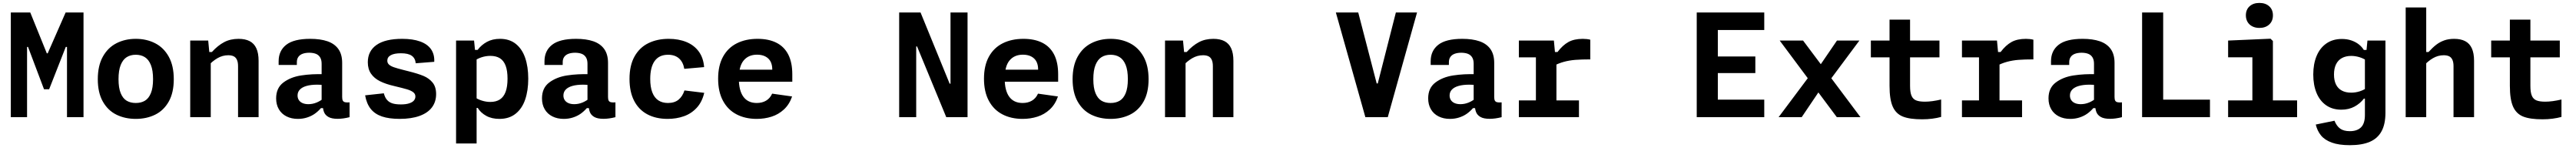

<svg xmlns="http://www.w3.org/2000/svg" viewBox="-20 -817 18020 1032"><path d="M191.7 -730 307.6 -444.9H313.6L439.2 -730H564.3V0H448.7V-489.7H440.1L323.8 -194.5H288L176.1 -489.7H169.3V0H55.7V-730Z M930 12Q854.6 12 794.7 -17.3Q734.8 -46.6 699.5 -108.8Q664.2 -170.9 664.2 -264.6Q664.2 -358.7 699.5 -421.9Q734.8 -485.1 794.9 -515.6Q855 -546.2 930 -546.2Q1005 -546.2 1065.2 -515.6Q1125.3 -485.1 1160.6 -421.9Q1195.8 -358.8 1195.8 -264.6Q1195.8 -170.8 1160.6 -108.7Q1125.3 -46.6 1065.4 -17.3Q1005.4 12 930 12ZM930 -435.2Q893.3 -435.2 866.5 -418.5Q839.8 -401.8 824.5 -364.1Q809.2 -326.3 809.2 -265Q809.2 -204.1 824.5 -167.2Q839.8 -130.2 866.3 -114.6Q892.9 -98.9 930 -98.9Q967.1 -98.9 993.6 -114.6Q1020.2 -130.2 1035.5 -167.2Q1050.8 -204.1 1050.8 -265Q1050.8 -326.3 1035.5 -364.1Q1020.2 -401.8 993.4 -418.5Q966.7 -435.2 930 -435.2Z M1454.5 0H1310.8V-534.2H1436.7L1445.8 -437.5H1454.5ZM1645.5 0V-355.6Q1645.5 -384.2 1637.1 -401.2Q1628.8 -418.1 1613.7 -425Q1598.7 -431.8 1577 -431.8Q1537.2 -431.8 1501.8 -411.5Q1466.4 -391.2 1433 -354.8V-454.2H1462.2Q1504.2 -500 1547.9 -523Q1591.5 -546.1 1649.1 -546.1Q1695.7 -546.1 1726.7 -530.1Q1757.7 -514.2 1773.4 -480.3Q1789.2 -446.4 1789.2 -392.7V0Z M2373.9 -378.4V-140.8Q2373.9 -124 2378.3 -115.6Q2382.7 -107.2 2393.6 -104.4Q2404.5 -101.5 2425.8 -103.2V0Q2381 11.5 2342.3 11.5Q2300.3 11.5 2277.6 -1.5Q2254.8 -14.6 2246.5 -36.5Q2238.2 -58.3 2238.2 -90.3L2230.2 -99.7V-372.5Q2230.2 -400.1 2219.5 -417.2Q2208.7 -434.4 2189.8 -441.7Q2170.8 -449 2143.9 -449.3Q2117 -449.2 2097.6 -442.2Q2078.2 -435.2 2067.6 -420.5Q2057 -405.8 2056.9 -383.7L2056.8 -364.2H1929.4V-390.1Q1929.4 -463 1982.5 -504.6Q2035.7 -546.2 2150.5 -546.2Q2221.2 -546.2 2270.8 -529.3Q2320.3 -512.4 2347.1 -475.3Q2373.9 -438.2 2373.9 -378.4ZM2199.7 -226.6Q2155.1 -226.6 2124.4 -217.8Q2093.7 -209 2077.8 -192.2Q2061.8 -175.5 2061.8 -151.1Q2061.8 -132.4 2071 -118.8Q2080.1 -105.2 2097.1 -97.9Q2114.1 -90.6 2137.6 -90.6Q2167.5 -90.6 2195.7 -102.3Q2223.9 -114.1 2249.5 -135.5L2246.8 -63.2H2225.6Q2205 -39.8 2181.7 -23.5Q2158.3 -7.2 2128.2 2.4Q2098.1 12 2064.3 12Q2019.1 12 1984.5 -5.4Q1949.8 -22.8 1930.9 -55.2Q1911.9 -87.5 1911.9 -131Q1911.9 -203.8 1962.6 -241.7Q2013.3 -279.7 2087.4 -291Q2161.4 -302.4 2248.8 -299.5L2292.3 -214.8Q2268.8 -220.1 2246.9 -223.3Q2224.9 -226.6 2199.7 -226.6Z M3018.1 -386 2888.6 -375.8Q2885.2 -411.2 2860.5 -428.4Q2835.8 -445.6 2785.1 -445.6Q2738.9 -445.6 2714.3 -432.3Q2689.7 -419 2689.7 -394Q2689.7 -377.5 2701.4 -366.8Q2713.2 -356.1 2735.3 -348.3Q2757.5 -340.5 2803.7 -328.8Q2819.8 -324.8 2835.5 -320.8Q2903.7 -303.9 2942.8 -287.6Q2982 -271.3 3006.6 -241.2Q3031.2 -211 3031.2 -161Q3031.2 -107.2 3002 -68.3Q2972.7 -29.5 2915.5 -8.8Q2858.3 11.9 2776.4 11.9Q2701.8 11.9 2652.2 -4.9Q2602.5 -21.7 2573.7 -57.7Q2544.8 -93.7 2534.5 -152.3L2665.4 -166.4Q2673.1 -136.7 2688.2 -119.8Q2703.2 -103 2726.1 -96Q2748.9 -88.9 2784.6 -88.9Q2820 -88.9 2842.8 -96.4Q2865.6 -103.8 2875.9 -116.2Q2886.2 -128.7 2886.2 -144.1Q2886.2 -162.5 2870.8 -174.1Q2855.5 -185.8 2828.1 -194Q2800.7 -202.2 2736.8 -217.4Q2678.2 -230.8 2638.2 -250.8Q2598.2 -270.8 2575.8 -303.1Q2553.3 -335.4 2553.3 -382.9Q2553.3 -461 2614.2 -503.6Q2675 -546.2 2793.9 -546.2Q2868 -546.2 2919.1 -527.9Q2970.2 -509.7 2995.5 -473.8Q3020.7 -437.8 3018.1 -386Z M3314.5 183.3H3170.8V-534.2H3296.7L3305.8 -442.1H3314.5ZM3474.2 12Q3420.2 12 3381.7 -9.3Q3343.1 -30.6 3322.1 -64.6H3292.9V-144.8Q3320.2 -125.2 3350.4 -115.8Q3380.6 -106.2 3410 -106.2Q3450.8 -106.2 3477.4 -123.5Q3504 -140.8 3517.4 -176.6Q3530.8 -212.5 3530.8 -268.4Q3530.8 -324.1 3517.5 -359Q3504.2 -394 3477.8 -410.7Q3451.2 -427.4 3410.3 -427.4Q3379.8 -427.4 3349.8 -417.8Q3319.8 -408.2 3292.9 -388.6V-469.2H3321.6Q3347.6 -503.6 3386.4 -524.9Q3425.2 -546.2 3478.2 -546.2Q3544.8 -546.2 3588.9 -510.8Q3633 -475.4 3654.4 -413.1Q3675.8 -350.8 3675.8 -268.4Q3675.8 -185.7 3654.2 -122.7Q3632.6 -59.8 3587.3 -23.9Q3542 12 3474.2 12Z M4233.9 -378.4V-140.8Q4233.9 -124 4238.3 -115.6Q4242.7 -107.2 4253.6 -104.4Q4264.5 -101.5 4285.8 -103.2V0Q4241 11.5 4202.3 11.5Q4160.3 11.5 4137.6 -1.5Q4114.8 -14.6 4106.5 -36.5Q4098.2 -58.3 4098.2 -90.3L4090.2 -99.7V-372.5Q4090.2 -400.1 4079.5 -417.2Q4068.7 -434.4 4049.8 -441.7Q4030.8 -449 4003.9 -449.3Q3977 -449.2 3957.6 -442.2Q3938.2 -435.2 3927.6 -420.5Q3917 -405.8 3916.9 -383.7L3916.8 -364.2H3789.4V-390.1Q3789.4 -463 3842.5 -504.6Q3895.7 -546.2 4010.5 -546.2Q4081.2 -546.2 4130.8 -529.3Q4180.3 -512.4 4207.1 -475.3Q4233.9 -438.2 4233.9 -378.4ZM4059.7 -226.6Q4015.1 -226.6 3984.4 -217.8Q3953.7 -209 3937.8 -192.2Q3921.8 -175.5 3921.8 -151.1Q3921.8 -132.4 3931 -118.8Q3940.1 -105.2 3957.1 -97.9Q3974.1 -90.6 3997.6 -90.6Q4027.5 -90.6 4055.7 -102.3Q4083.9 -114.1 4109.5 -135.5L4106.8 -63.2H4085.6Q4065 -39.8 4041.7 -23.5Q4018.3 -7.2 3988.2 2.4Q3958.1 12 3924.3 12Q3879.1 12 3844.5 -5.4Q3809.8 -22.8 3790.9 -55.2Q3771.9 -87.5 3771.9 -131Q3771.9 -203.8 3822.6 -241.7Q3873.3 -279.7 3947.4 -291Q4021.4 -302.4 4108.8 -299.5L4152.3 -214.8Q4128.8 -220.1 4106.9 -223.3Q4084.9 -226.6 4059.7 -226.6Z M4651.1 12Q4568.9 12 4508.9 -19.9Q4448.9 -51.8 4416.5 -114.2Q4384.2 -176.6 4384.2 -266.6Q4384.2 -361.6 4419.7 -424Q4455.2 -486.5 4516.8 -516.3Q4578.4 -546.2 4658.3 -546.2Q4727.6 -546.2 4781.7 -524.2Q4835.8 -502.3 4868.5 -458.2Q4901.2 -414 4906.2 -349.1L4767.4 -337Q4759.6 -383.9 4730.7 -409.6Q4701.8 -435.2 4653.6 -435.2Q4592.2 -435.2 4560.7 -392.3Q4529.2 -349.4 4529.2 -266.6Q4529.2 -210.5 4543.6 -173.1Q4558 -135.8 4585.7 -117.3Q4613.4 -98.9 4653.2 -98.9Q4699.1 -98.9 4727.2 -121.9Q4755.2 -144.8 4768.7 -186.4L4907 -169.6Q4891.9 -105.5 4854 -64.9Q4816.1 -24.3 4763.9 -6.2Q4711.8 12 4651.1 12Z M5280.2 -546.2Q5357.8 -546.2 5412.1 -519Q5466.4 -491.8 5494.8 -436.8Q5523.1 -381.7 5523.1 -299.2V-247.1H5117.8V-331.2H5403.9L5383 -312.6V-332Q5383 -383.1 5354.5 -409.4Q5325.9 -435.7 5276.1 -435.7Q5216.8 -435.7 5183 -395.5Q5149.2 -355.4 5149.2 -268.3Q5149.2 -185.5 5181 -142.2Q5212.9 -98.9 5274.6 -98.9Q5311.9 -98.9 5339.5 -115Q5367.2 -131.2 5382.2 -164L5521.8 -144.4Q5502.8 -89 5464.8 -54Q5426.8 -18.9 5378 -3.5Q5329.2 12 5274.2 12Q5193.7 12 5132.8 -19.8Q5072 -51.5 5038.1 -114.4Q5004.2 -177.3 5004.2 -268.3Q5004.2 -359.8 5038.8 -422.2Q5073.5 -484.5 5135.7 -515.3Q5197.8 -546.2 5280.2 -546.2Z M6396 -493.2H6390V0H6270.8V-730H6420.4L6624 -233.5H6630V-730H6749.2V0H6600.3Z M7140.2 -546.2Q7217.8 -546.2 7272.1 -519Q7326.4 -491.8 7354.8 -436.8Q7383.1 -381.7 7383.1 -299.2V-247.1H6977.8V-331.2H7263.9L7243 -312.6V-332Q7243 -383.1 7214.5 -409.4Q7185.9 -435.7 7136.1 -435.7Q7076.8 -435.7 7043 -395.5Q7009.2 -355.4 7009.2 -268.3Q7009.2 -185.5 7041 -142.2Q7072.9 -98.9 7134.6 -98.9Q7171.9 -98.9 7199.5 -115Q7227.2 -131.2 7242.2 -164L7381.8 -144.4Q7362.8 -89 7324.8 -54Q7286.8 -18.9 7238 -3.5Q7189.2 12 7134.2 12Q7053.7 12 6992.8 -19.8Q6932 -51.5 6898.1 -114.4Q6864.2 -177.3 6864.2 -268.3Q6864.2 -359.8 6898.8 -422.2Q6933.5 -484.5 6995.7 -515.3Q7057.8 -546.2 7140.2 -546.2Z M7750 12Q7674.6 12 7614.7 -17.3Q7554.8 -46.6 7519.5 -108.8Q7484.2 -170.9 7484.2 -264.6Q7484.2 -358.7 7519.5 -421.9Q7554.8 -485.1 7614.9 -515.6Q7675 -546.2 7750 -546.2Q7825 -546.2 7885.2 -515.6Q7945.3 -485.1 7980.6 -421.9Q8015.8 -358.8 8015.8 -264.6Q8015.8 -170.8 7980.6 -108.7Q7945.3 -46.6 7885.4 -17.3Q7825.4 12 7750 12ZM7750 -435.2Q7713.3 -435.2 7686.5 -418.5Q7659.8 -401.8 7644.5 -364.1Q7629.2 -326.3 7629.2 -265Q7629.2 -204.1 7644.5 -167.2Q7659.8 -130.2 7686.3 -114.6Q7712.9 -98.9 7750 -98.9Q7787.1 -98.9 7813.6 -114.6Q7840.2 -130.2 7855.5 -167.2Q7870.8 -204.1 7870.8 -265Q7870.8 -326.3 7855.5 -364.1Q7840.2 -401.8 7813.4 -418.5Q7786.7 -435.2 7750 -435.2Z M8274.5 0H8130.8V-534.2H8256.7L8265.8 -437.5H8274.5ZM8465.5 0V-355.6Q8465.5 -384.2 8457.1 -401.2Q8448.8 -418.1 8433.7 -425Q8418.7 -431.8 8397 -431.8Q8357.2 -431.8 8321.8 -411.5Q8286.4 -391.2 8253 -354.8V-454.2H8282.2Q8324.2 -500 8367.9 -523Q8411.5 -546.1 8469.1 -546.1Q8515.7 -546.1 8546.7 -530.1Q8577.7 -514.2 8593.4 -480.3Q8609.2 -446.4 8609.2 -392.7V0Z M9482.6 -730 9611.7 -234.9H9619.2L9745.9 -730H9894L9689.2 0H9532.5L9326 -730Z M10433.9 -378.4V-140.8Q10433.9 -124 10438.3 -115.6Q10442.7 -107.2 10453.6 -104.4Q10464.5 -101.5 10485.8 -103.2V0Q10441 11.5 10402.3 11.5Q10360.3 11.5 10337.6 -1.5Q10314.8 -14.6 10306.5 -36.5Q10298.2 -58.3 10298.2 -90.3L10290.2 -99.7V-372.5Q10290.2 -400.1 10279.5 -417.2Q10268.7 -434.4 10249.8 -441.7Q10230.8 -449 10203.9 -449.3Q10177 -449.2 10157.6 -442.2Q10138.2 -435.2 10127.6 -420.5Q10117 -405.8 10116.9 -383.7L10116.8 -364.2H9989.4V-390.1Q9989.4 -463 10042.5 -504.6Q10095.7 -546.2 10210.5 -546.2Q10281.2 -546.2 10330.8 -529.3Q10380.3 -512.4 10407.1 -475.3Q10433.9 -438.2 10433.9 -378.4ZM10259.7 -226.6Q10215.1 -226.6 10184.4 -217.8Q10153.7 -209 10137.8 -192.2Q10121.8 -175.5 10121.8 -151.1Q10121.8 -132.4 10131 -118.8Q10140.1 -105.2 10157.1 -97.9Q10174.1 -90.6 10197.6 -90.6Q10227.5 -90.6 10255.7 -102.3Q10283.9 -114.1 10309.5 -135.5L10306.8 -63.2H10285.6Q10265 -39.8 10241.7 -23.5Q10218.3 -7.2 10188.2 2.4Q10158.1 12 10124.3 12Q10079.1 12 10044.5 -5.4Q10009.8 -22.8 9990.9 -55.2Q9971.9 -87.5 9971.9 -131Q9971.9 -203.8 10022.6 -241.7Q10073.3 -279.7 10147.4 -291Q10221.4 -302.4 10308.8 -299.5L10352.3 -214.8Q10328.8 -220.1 10306.9 -223.3Q10284.9 -226.6 10259.7 -226.6Z M10860.6 -435.8H10869.2V-0.2H10725.6V-439.7L10748.1 -417.2H10606.4V-534.2H10851.4ZM10846.6 -356V-454.3H10876.8Q10912.7 -501.7 10952.8 -523.9Q10992.9 -546.1 11053.6 -546.1Q11082.3 -546.1 11106.1 -540.2V-402.9Q11044.6 -402.9 11001.9 -399.6Q10959.3 -396.2 10921.7 -386Q10884 -375.8 10846.6 -356ZM10606.4 -117H11026.8V0H10606.4Z M11850.8 0V-730H11998.4V0ZM12323.2 0H11925V-122.1H12323.2ZM12260.8 -307.4H11937.5V-423.2H12260.8ZM11925 -607.9V-730H12323.2V-607.9Z M12594.8 -534.2 12996.4 0H12830.9L12431.2 -534.2ZM12831.9 -534.2H12988.8L12758.1 -225.3L12679.8 -312.4ZM12585.1 0H12423.6L12660 -314.8L12735.9 -222.8Z M13549 -534.2V-417.2H13069V-534.2H13239.4H13253.9ZM13199.7 -218.2V-680.1H13343.3V-217.4Q13343.3 -172.8 13353.5 -149.3Q13363.6 -125.9 13385.6 -117Q13407.6 -108 13447.6 -108Q13495.6 -108 13560.7 -123.2V-1.7Q13532.1 6.2 13498.6 10.5Q13465.2 14.9 13428 14.9Q13341.5 15 13293 -4.2Q13244.6 -23.4 13222.1 -73.5Q13199.7 -123.6 13199.7 -218.2Z M13960.6 -435.8H13969.2V-0.2H13825.6V-439.7L13848.1 -417.2H13706.4V-534.2H13951.4ZM13946.6 -356V-454.3H13976.8Q14012.7 -501.7 14052.8 -523.9Q14092.9 -546.1 14153.6 -546.1Q14182.3 -546.1 14206.1 -540.2V-402.9Q14144.6 -402.9 14101.9 -399.6Q14059.3 -396.2 14021.7 -386Q13984 -375.8 13946.6 -356ZM13706.4 -117H14126.8V0H13706.4Z M14773.9 -378.4V-140.8Q14773.9 -124 14778.3 -115.6Q14782.7 -107.2 14793.6 -104.4Q14804.5 -101.5 14825.8 -103.2V0Q14781 11.5 14742.3 11.5Q14700.3 11.5 14677.6 -1.5Q14654.8 -14.6 14646.5 -36.5Q14638.2 -58.3 14638.2 -90.3L14630.2 -99.7V-372.5Q14630.2 -400.1 14619.5 -417.2Q14608.7 -434.4 14589.8 -441.7Q14570.8 -449 14543.9 -449.3Q14517 -449.2 14497.6 -442.2Q14478.2 -435.2 14467.6 -420.5Q14457 -405.8 14456.9 -383.7L14456.8 -364.2H14329.4V-390.1Q14329.4 -463 14382.5 -504.6Q14435.7 -546.2 14550.5 -546.2Q14621.2 -546.2 14670.8 -529.3Q14720.3 -512.4 14747.1 -475.3Q14773.9 -438.2 14773.9 -378.4ZM14599.7 -226.6Q14555.1 -226.6 14524.4 -217.8Q14493.7 -209 14477.8 -192.2Q14461.8 -175.5 14461.8 -151.1Q14461.8 -132.4 14471 -118.8Q14480.1 -105.2 14497.1 -97.9Q14514.1 -90.6 14537.6 -90.6Q14567.5 -90.6 14595.7 -102.3Q14623.9 -114.1 14649.5 -135.5L14646.8 -63.2H14625.6Q14605 -39.8 14581.7 -23.5Q14558.3 -7.2 14528.2 2.4Q14498.1 12 14464.3 12Q14419.1 12 14384.5 -5.4Q14349.8 -22.8 14330.9 -55.2Q14311.9 -87.5 14311.9 -131Q14311.9 -203.8 14362.6 -241.7Q14413.3 -279.7 14487.4 -291Q14561.4 -302.4 14648.8 -299.5L14692.3 -214.8Q14668.8 -220.1 14646.9 -223.3Q14624.9 -226.6 14599.7 -226.6Z M14966.7 0V-730H15114.2V0ZM15441.5 0H15039.8V-122.1H15441.5Z M15738.2 0V-450.8L15760.7 -417.5H15568.5V-534.2L15865.2 -547.1L15881.8 -531V0ZM15568.5 -117H16051.1V0H15568.5ZM15692.7 -710.1Q15692.7 -749.8 15718.7 -773.2Q15744.7 -796.6 15787.3 -796.6Q15830 -796.6 15856 -773.2Q15882 -749.8 15882 -710.1Q15882 -670 15856 -646.2Q15830 -622.3 15787.3 -622.3Q15759.3 -622.3 15738 -633.1Q15716.6 -643.8 15704.6 -663.8Q15692.7 -683.8 15692.7 -710.1Z M16364.2 -545.3Q16400.6 -545.3 16430.6 -535.1Q16460.7 -524.8 16482.6 -507.7Q16504.5 -490.5 16517.9 -468.8H16547.1V-388.5Q16519.8 -408.1 16489.6 -417.6Q16459.4 -427.1 16430 -427.1Q16391.8 -427.1 16364.5 -412.1Q16337.3 -397.1 16323.3 -368.2Q16309.2 -339.2 16309.2 -297.4Q16309.2 -256.3 16323.1 -228.1Q16337 -199.8 16364 -185.4Q16390.9 -170.9 16429.7 -170.9Q16460.2 -170.9 16490.2 -180.5Q16520.2 -190.2 16547.1 -209.8V-129.2H16518.4Q16492.4 -95.2 16452.6 -73.7Q16412.8 -52.2 16360.2 -52.2Q16298.6 -52.2 16254.2 -83Q16209.9 -113.8 16187 -169.2Q16164.2 -224.5 16164.2 -297.4Q16164.2 -370.7 16187.5 -426.7Q16210.8 -482.7 16256 -514Q16301.1 -545.3 16364.2 -545.3ZM16420.3 195.3Q16343.3 195.3 16293.7 177.2Q16244.1 159 16218.2 127.2Q16192.3 95.4 16181.7 51.4L16312.6 24.8Q16327.4 61.7 16352.2 79.7Q16377 97.7 16420.3 97.7Q16470.3 97.7 16497.9 71.3Q16525.5 44.9 16525.5 -14.9V-442.1H16534.2L16543.3 -534.2H16669.2V-30.9Q16669.2 48.3 16642 98.2Q16614.8 148.2 16560 171.8Q16505.2 195.3 16420.3 195.3Z M16810.8 0V-765H16954.5V0ZM17145.5 0V-355.6Q17145.5 -384.2 17137.1 -401.2Q17128.8 -418.1 17113.7 -425Q17098.7 -431.8 17077 -431.8Q17037.3 -431.8 17002 -411.5Q16966.7 -391.2 16933.5 -354.8V-454.2H16970.6Q16999.2 -485.7 17024.6 -505.1Q17049.9 -524.5 17080.4 -535.3Q17110.8 -546.1 17149.8 -546.1Q17196.2 -546.1 17227 -530.1Q17257.8 -514.2 17273.5 -480.3Q17289.2 -446.4 17289.2 -392.7V0Z M17889 -534.2V-417.2H17409V-534.2H17579.4H17593.9ZM17539.7 -218.2V-680.1H17683.3V-217.4Q17683.3 -172.8 17693.5 -149.3Q17703.6 -125.9 17725.6 -117Q17747.6 -108 17787.6 -108Q17835.6 -108 17900.7 -123.2V-1.7Q17872.1 6.2 17838.6 10.5Q17805.2 14.9 17768 14.9Q17681.5 15 17633 -4.2Q17584.6 -23.4 17562.1 -73.5Q17539.7 -123.6 17539.7 -218.2Z"/></svg>

Font: Monaspace Neon Var ExtraLight
Style: Regular
Weight: 200
Designer: Riley Cran and the Lettermatic Team
Version: Version 1.200 (Monaspace Neon Var)